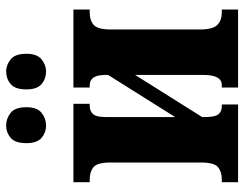

<svg xmlns="http://www.w3.org/2000/svg" viewBox="-105 -690 795 625"><g transform="rotate(-90 292.5 -377.5)"><path d="M373 -625Q393 -625 411.5 -639.5Q430 -654 430 -689Q430 -726 411.5 -740.5Q393 -755 373 -755Q349 -755 331.5 -740.5Q314 -726 314 -689Q314 -654 331.5 -639.5Q349 -625 373 -625ZM196 -625Q219 -625 237.5 -639.5Q256 -654 256 -689Q256 -726 237.5 -740.5Q219 -755 196 -755Q174 -755 156.5 -740.5Q139 -726 139 -689Q139 -654 156.5 -639.5Q174 -625 196 -625ZM12 0H265V-53H259Q242 -53 233 -64Q224 -75 224 -107V-117L361 -335V-112Q361 -53 328 -53H320V0H574V-53H564Q539 -53 524 -67.5Q509 -82 509 -125V-414Q509 -457 524 -470Q539 -483 564 -483H574V-536H320V-483H327Q361 -483 361 -433V-423L224 -205V-431Q224 -462 234 -472.5Q244 -483 260 -483H267V-536H12V-483H21Q46 -483 61 -470.5Q76 -458 76 -415V-121Q76 -78 61 -65.5Q46 -53 21 -53H12Z"/></g></svg>

Font: Noto Serif ExtraCondensed Extra
Style: Regular
Weight: 800
Width: 3
Designer: Monotype Design Team
Foundry: Monotype Imaging Inc.
Version: Version 1.002